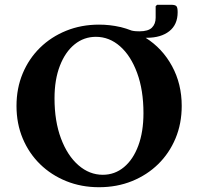

<svg xmlns="http://www.w3.org/2000/svg" viewBox="-20 -773 829 803"><path d="M394 10Q320 10 257 -15.5Q194 -41 147.5 -86.5Q101 -132 75 -194Q49 -256 49 -330Q49 -404 75 -466Q101 -528 147.5 -573.5Q194 -619 257 -644.5Q320 -670 394 -670Q440 -670 483 -660H484Q508 -654 531 -645Q540 -643 548 -642.5Q556 -642 563 -642Q600 -642 615.5 -657.5Q631 -673 631 -699V-747L637 -753H696Q712 -753 717.5 -747.5Q723 -742 723 -722Q723 -670 688 -642.5Q653 -615 594 -615Q591 -615 589 -615Q659 -571 699.5 -496.5Q740 -422 740 -330Q740 -256 714 -194Q688 -132 641.5 -86.5Q595 -41 532 -15.5Q469 10 394 10ZM410 -42Q460 -42 498.5 -74Q537 -106 558.5 -164Q580 -222 580 -300Q580 -396 553.5 -468Q527 -540 482 -579.5Q437 -619 381 -619Q331 -619 292 -587.5Q253 -556 230.5 -498Q208 -440 208 -362Q208 -266 235 -194Q262 -122 308 -82Q354 -42 410 -42Z"/></svg>

Font: Spectral SC
Style: Bold
Weight: 700
Designer: Jean-Baptiste Levee
Foundry: Production Type
Version: Version 2.001